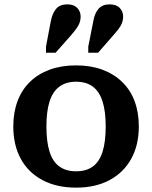

<svg xmlns="http://www.w3.org/2000/svg" viewBox="-20 -849 698 881"><path d="M617 -269Q617 -183 582 -120Q547 -57 482.5 -22.5Q418 12 329 12Q240 12 175 -22.5Q110 -57 75.5 -120Q41 -183 41 -269Q41 -333 60.5 -385Q80 -437 117.5 -473.5Q155 -510 208.5 -529.5Q262 -549 329 -549Q396 -549 449 -529.5Q502 -510 540 -473.5Q578 -437 597.5 -385Q617 -333 617 -269ZM193 -269Q193 -198 207.5 -152.5Q222 -107 252.5 -85Q283 -63 329 -63Q376 -63 406 -85Q436 -107 450.5 -152.5Q465 -198 465 -269Q465 -338 450.5 -383.5Q436 -429 406 -451.5Q376 -474 329 -474Q283 -474 252.5 -451.5Q222 -429 207.5 -383.5Q193 -338 193 -269ZM213 -751Q220 -788 237.5 -808.5Q255 -829 289 -829Q319 -829 334.5 -812.5Q350 -796 350 -773Q350 -750 338.5 -730.5Q327 -711 305 -686L235 -607H191V-635ZM408 -751Q414 -788 432 -808.5Q450 -829 483 -829Q514 -829 529.5 -812.5Q545 -796 545 -773Q545 -750 533.5 -730.5Q522 -711 499 -686L430 -607H385V-635Z"/></svg>

Font: Roboto Serif 20pt SemiBold
Style: Regular
Weight: 600
Version: Version 1.008